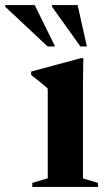

<svg xmlns="http://www.w3.org/2000/svg" viewBox="-102 -738 424 758"><path d="M227 -508.5 225.5 -407.5V-33.5L285 -16V0H25.5V-16L86.5 -34V-388Q80.5 -394 71 -402Q61.5 -410 48.8 -420Q36 -430 21 -442V-455.5L217.5 -508.5ZM115.5 -554.5H86L-81.5 -711.5V-718H35ZM241 -554.5H215.5L103 -712V-718H204.5Z"/></svg>

Font: Newsreader 60pt SemiBold
Style: Regular
Weight: 600
Designer: Hugues Gentile
Foundry: Production Type
Version: Version 1.003